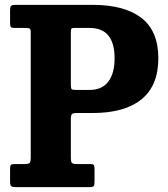

<svg xmlns="http://www.w3.org/2000/svg" viewBox="-20 -770 692 790"><path d="M84.5 -655H41.5Q28.5 -655 25 -658.5Q21.5 -662 21.5 -675.5V-728Q21.5 -743 26.2 -746.5Q31 -750 45 -750H361.5Q492.5 -750 562 -696.2Q631.5 -642.5 631.5 -530Q631.5 -417.5 562 -361.2Q492.5 -305 361.5 -305H298.5Q280.5 -305 276 -300.8Q271.5 -296.5 271.5 -278V-123Q271.5 -104 276 -99.5Q280.5 -95 299 -95H350Q364 -95 366.5 -90.5Q369 -86 369 -72.5V-26Q369 -10 366.2 -5Q363.5 0 347 0H47Q32 0 26.8 -3.5Q21.5 -7 21.5 -23V-75.5Q21.5 -88 25 -91.5Q28.5 -95 41 -95H80.5Q99 -95 102.8 -100.5Q106.5 -106 106.5 -123V-636.5Q106.5 -649.5 102.2 -652.2Q98 -655 84.5 -655ZM292 -400H349Q399.5 -400 425.5 -434Q451.5 -468 451.5 -530Q451.5 -655 349 -655H285.5Q274 -655 272.8 -650.5Q271.5 -646 271.5 -634.5V-422Q271.5 -407 274.5 -403.5Q277.5 -400 292 -400Z"/></svg>

Font: Besley* Narrow
Style: Bold
Weight: 700
Width: 4
Designer: Owen Earl
Foundry: indestructible type*
Version: Version 3.000; ttfautohint (v1.8.3)